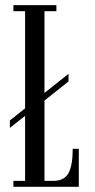

<svg xmlns="http://www.w3.org/2000/svg" viewBox="-20 -720 367 740"><path d="M31.7 0V-22.9H76.7V-273.4L18.1 -227.1V-255.9L76.7 -302.2V-676.8H31.7V-700.2H197.3V-676.8H151.4V-361.8L244.1 -435.5V-406.2L151.4 -332.5V-22.9H185.5Q227.5 -22.9 243.9 -52.7Q260.3 -82.5 260.3 -146.5H283.7V0Z"/></svg>

Font: Imbue
Style: Regular
Weight: 400
Designer: Tyler Finck
Foundry: Etcetera Type Company
Version: Version 0.910